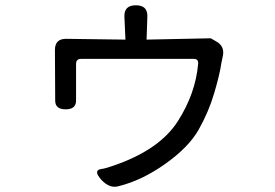

<svg xmlns="http://www.w3.org/2000/svg" viewBox="-20 -641 1040 727"><path d="M451 -579Q450 -621 494.5 -621Q539 -621 538 -579L535 -491L778 -496L799 -484Q831 -466 824 -430L818 -401Q812 -359 791 -288Q770 -217 732.5 -150.5Q695 -84 606.5 -21Q518 42 429 64Q395 74 363 39Q332 4 363 -1Q378 -2 427 -20Q588 -79 654 -183Q720 -287 730 -397Q733 -418 714 -418H287Q268 -418 268 -399V-260Q268 -227 228.5 -227Q189 -227 189 -260L188 -452Q188 -494 230 -494L455 -491Z"/></svg>

Font: Raw Maruko Gothic CJK TC
Style: Regular
Weight: 400
Version: Version 1.001